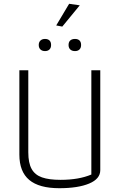

<svg xmlns="http://www.w3.org/2000/svg" viewBox="-20 -982 632 1011"><path d="M276 -848 344 -962 400 -954 308 -842ZM184 -745Q184 -760 193 -768.5Q202 -777 217 -777Q232 -777 240.5 -769Q249 -761 249 -745Q249 -730 240.5 -721.5Q232 -713 217 -713Q202 -713 193 -721.5Q184 -730 184 -745ZM341 -745Q341 -761 350 -769Q359 -777 375 -777Q390 -777 398.5 -769Q407 -761 407 -745Q407 -730 398.5 -721.5Q390 -713 375 -713Q359 -713 350 -721.5Q341 -730 341 -745ZM82 -168V-612H129V-180Q129 -124 146.5 -92.5Q164 -61 201 -48Q238 -35 299 -35Q395 -35 461 -63V-612H508V-86Q508 -40 449.5 -15.5Q391 9 292 9Q186 9 134 -34.5Q82 -78 82 -168Z"/></svg>

Font: Athiti Light
Style: Regular
Weight: 300
Designer: CadsonDemak Team
Foundry: CadsonDemak
Version: Version 1.033